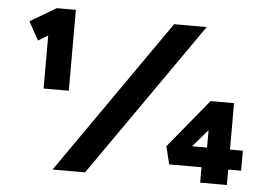

<svg xmlns="http://www.w3.org/2000/svg" viewBox="-51 -795 1218 865"><g transform="rotate(5 558.0 -362.5)"><path d="M144 -360.1V-651.9L161.5 -611L100 -573.2L54.1 -656.5L171.6 -725.9H258V-360.1H201.5Q190.5 -360.1 176.6 -360.1Q162.7 -360.1 144 -360.1ZM216.1 0 704.5 -700H852L363 0ZM988.5 -159.3H1062.7V-68.9H988.5ZM804.2 -125.3 788.2 -159.3H961.3L900.8 -123.4V-282.9L929.8 -271.9ZM1004.5 0.9H883.6V-99.9L947 -68.9H737.6L717.7 -149.4L898.4 -369.2H1004.5Z"/></g></svg>

Font: Lexend Zetta
Style: Regular
Weight: 400
Designer: Bonnie Shaver-Troup, Thomas Jockin
Foundry: Lexend
Version: Version 1.007